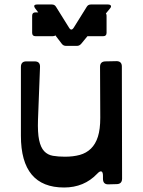

<svg xmlns="http://www.w3.org/2000/svg" viewBox="-20 -820 636 854"><path d="M523 -26Q523 -1 498 -1L461 0Q438 0 438 -25V-38Q438 -55 431 -57.5Q424 -60 412 -47Q354 14 265 14Q73 14 73 -216V-522Q73 -547 97 -547H134Q159 -547 158 -522L149 -288Q147 -230 154 -197Q161 -164 176.5 -147.5Q192 -131 215.5 -127Q239 -123 269 -123Q306 -123 335 -131Q364 -139 384.5 -159Q405 -179 415.5 -212Q426 -245 426 -296L425 -523Q425 -547 450 -547L498 -548Q522 -548 522 -524ZM138 -659Q123 -659 123 -674V-750Q123 -765 138 -765H150L137 -782Q124 -800 146 -800H211Q223 -800 229 -790L287 -697Q297 -680 308 -697L366 -790Q372 -800 384 -800H460Q470 -800 473 -795Q476 -790 469 -782L451 -760Q454 -757 454 -750V-674Q454 -659 439 -659H369L341 -625Q333 -616 323 -616H273Q262 -616 255 -625L226 -663Q223 -659 215 -659Z"/></svg>

Font: OpenDyslexic 3
Style: Regular
Weight: 400
Designer: Abelardo Gonzalez
Version: Version 1.000;PS 001.001;hotconv 1.0.56